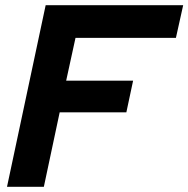

<svg xmlns="http://www.w3.org/2000/svg" viewBox="-20 -720 726 740"><path d="M7 0 156 -700H686L658 -574H271L235 -409H493L467 -287H210L149 0Z"/></svg>

Font: Red Hat Display
Style: Bold Italic
Weight: 700
Italic angle: -12°
Designer: Pentagram, MCKL
Foundry: Pentagram, MCKL
Version: Version 1.023; ttfautohint (v1.8.3)